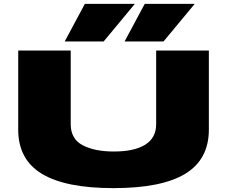

<svg xmlns="http://www.w3.org/2000/svg" viewBox="-20 -961 1172 991"><path d="M74 -292V-700H345V-320Q345 -244 406.5 -211.5Q468 -179 568 -179Q674 -179 730 -214.5Q786 -250 786 -320V-700H1058V-292Q1058 -138 936 -64Q814 10 566 10Q318 10 196 -64Q74 -138 74 -292ZM623 -747 727 -941H985L824 -747ZM314 -747 418 -941H676L515 -747Z"/></svg>

Font: Georama Extra Expanded ExtraBold
Style: Regular
Weight: 800
Width: 8
Designer: Jean-Baptiste Levee
Foundry: Production Type
Version: Version 1.000